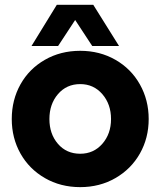

<svg xmlns="http://www.w3.org/2000/svg" viewBox="-20 -770 663 797"><path d="M215.8 -750H367.2L474.1 -579.1H362.8L292 -687L221.2 -579.1H110.8ZM313 6.8Q231.4 6.8 166.3 -30.8Q101.1 -68.4 64.9 -132.8Q28.8 -197.3 28.8 -275.9Q28.8 -355 64.9 -419.7Q101.1 -484.4 166.3 -521.7Q231.4 -559.1 313 -559.1Q394 -559.1 459.2 -521.7Q524.4 -484.4 560.8 -419.4Q597.2 -354.5 597.2 -275.9Q597.2 -197.3 560.8 -132.8Q524.4 -68.4 459.2 -30.8Q394 6.8 313 6.8ZM313 -131.8Q368.7 -131.8 404.8 -173.1Q440.9 -214.4 440.9 -275.9Q440.9 -337.4 404.8 -379.2Q368.7 -420.9 313 -420.9Q256.3 -420.9 220.7 -379.4Q185.1 -337.9 185.1 -275.9Q185.1 -213.9 220.5 -172.9Q255.9 -131.8 313 -131.8Z"/></svg>

Font: Oakes Grotesk Bold
Style: Regular
Weight: 700
Designer: Samuel Oakes
Foundry: Samuel Oakes
Version: Version 1.000;PS 001.000;hotconv 1.0.88;makeotf.lib2.5.64775